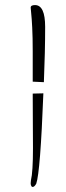

<svg xmlns="http://www.w3.org/2000/svg" viewBox="-20 -646 259 757"><path d="M153 -322 109 -324V-444Q109 -499 107 -537.5Q105 -576 103 -593.5Q101 -611 101 -616Q101 -626 118 -626Q158 -626 158 -540Q158 -443 153 -322ZM109 -277 151 -278Q139 32 123 78Q116 91 109 91Q106 91 104.5 89Q103 87 102 84Q101 81 101 76Q101 71 102 65Q110 32 110 -62Q110 -88 109.5 -159.5Q109 -231 109 -277Z"/></svg>

Font: Bilbo Swash Caps
Style: Regular
Weight: 400
Designer: Robert E. Leuschke
Foundry: Robert E. Leuschke
Version: Version 1.003